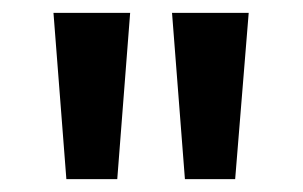

<svg xmlns="http://www.w3.org/2000/svg" viewBox="-20 -815 470 298"><path d="M83 -537 63 -795H182L162 -537ZM267 -537 247 -795H366L345 -537Z"/></svg>

Font: Noto Sans Kannada Condensed SemiBold
Style: Regular
Weight: 600
Width: 3
Designer: Jelle Bosma - Monotype Design Team
Foundry: Monotype Imaging Inc.
Version: Version 2.005; ttfautohint (v1.8.4.7-5d5b)